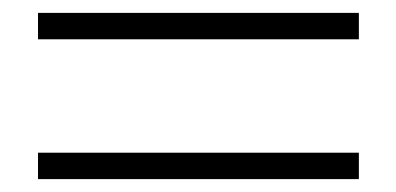

<svg xmlns="http://www.w3.org/2000/svg" viewBox="-20 -508 615 298"><path d="M537 -230V-271H39V-230ZM537 -447V-488H39V-447Z"/></svg>

Font: Noto Serif SC Light
Style: Regular
Weight: 300
Designer: Ryoko NISHIZUKA 西塚涼子 (kana & ideographs); Frank Grießhammer (Latin, Greek & Cyrillic); Wenlong ZHANG 张文龙 (bopomofo); San
Foundry: Adobe
Version: Version 2.001;hotconv 1.1.0;makeotfexe 2.6.0